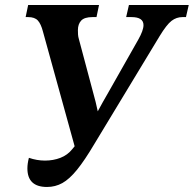

<svg xmlns="http://www.w3.org/2000/svg" viewBox="-20 -734 771 764"><path d="M167 10Q89 10 89 -64Q89 -83 95 -106Q127 -95 159 -95Q192 -95 220.5 -106Q249 -117 268 -141L277 -152L151 -608Q143 -639 130.5 -652.5Q118 -666 92 -666H82L92 -714H374L364 -666H348Q316 -666 303 -652Q290 -638 290 -614Q290 -605 290.5 -596.5Q291 -588 294 -578L350 -368Q356 -346 360.5 -328.5Q365 -311 369 -291Q379 -310 389 -327.5Q399 -345 411 -366L530 -576Q551 -613 551 -634Q551 -666 503 -666H482L493 -714H731L720 -666H706Q682 -666 662.5 -651Q643 -636 615 -590L356 -162Q317 -96 286.5 -58.5Q256 -21 228 -5.5Q200 10 167 10Z"/></svg>

Font: Noto Serif SemiCondensed SemiBold
Style: Italic
Weight: 600
Width: 4
Italic angle: -12°
Designer: Monotype Design Team
Foundry: Monotype Imaging Inc.
Version: Version 2.014; ttfautohint (v1.8.4.7-5d5b)